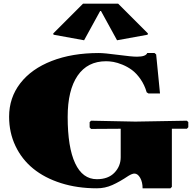

<svg xmlns="http://www.w3.org/2000/svg" viewBox="-20 -1020 1060 1050"><path d="M434.1 -1000H626L789.1 -836.9L787.1 -830.1L620.1 -799.8L532.2 -960H527.8L439.9 -799.8L272.9 -830.1L271 -836.9ZM509.8 9.8Q402.8 9.8 313.5 -18.6Q224.1 -46.9 161.6 -97.9Q99.1 -148.9 64.5 -221.9Q29.8 -294.9 29.8 -381.8Q29.8 -485.4 90.8 -564.5Q151.9 -643.6 263.2 -686.8Q374.5 -730 520 -730Q550.8 -730 625.5 -720Q700.2 -710 729 -710Q777.3 -710 785.2 -730H825.2L834 -722.2L855 -508.8H792L782.2 -515.1Q770.5 -555.7 748.3 -587.4Q726.1 -619.1 701.9 -637Q677.7 -654.8 649.7 -666.3Q621.6 -677.7 600.3 -681.4Q579.1 -685.1 560.1 -685.1Q458.5 -685.1 404.3 -606Q350.1 -526.9 350.1 -380.9Q350.1 -214.4 390.9 -127.2Q431.6 -40 509.8 -40Q571.8 -40 606 -75.7Q640.1 -111.3 640.1 -160.2V-315.9L478 -314.9L470.2 -323.2V-352.1L478 -359.9L720.2 -355L1002 -359.9L1009.8 -352.1V-324.2L1002 -315.9H919.9V2L912.1 9.8H759.8Q759.8 -23.9 746.6 -47.4Q733.4 -70.8 714.8 -70.8Q703.1 -70.8 682.1 -58.1Q634.3 -25.9 594.2 -8.1Q554.2 9.8 509.8 9.8Z"/></svg>

Font: Yokawerad
Style: Regular
Weight: 500
Designer: gluk
Foundry: gluk
Version: Version 0.79